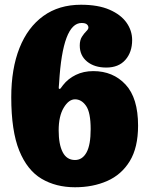

<svg xmlns="http://www.w3.org/2000/svg" viewBox="-20 -780 625 810"><path d="M353 -663.5Q353 -671.5 346.5 -677.2Q340 -683 324 -683Q244.5 -683 229.5 -432Q229 -419 228 -413Q227 -407 229.5 -405.5Q233 -403.5 236.2 -408Q239.5 -412.5 246 -421Q267 -448 299.8 -464Q332.5 -480 373.5 -480Q457 -480 509.8 -423.2Q562.5 -366.5 562.5 -250Q562.5 -157.5 527.5 -100.2Q492.5 -43 432.2 -16.5Q372 10 296.5 10Q216 10 155.5 -25.8Q95 -61.5 61.2 -144.5Q27.5 -227.5 27.5 -370Q27.5 -490 62.2 -577.5Q97 -665 162.8 -712.5Q228.5 -760 321.5 -760Q394 -760 441.8 -739.2Q489.5 -718.5 513.5 -684.8Q537.5 -651 537.5 -611Q537.5 -560 509 -527.5Q480.5 -495 428.5 -495Q378.5 -495 347.5 -520.2Q316.5 -545.5 316.5 -588Q316.5 -611 325.8 -625.2Q335 -639.5 344 -648.2Q353 -657 353 -663.5ZM362.5 -235Q362.5 -305.5 343.2 -333.2Q324 -361 296.5 -361Q270 -361 248.8 -325.5Q227.5 -290 227.5 -230Q227.5 -171 244.5 -138Q261.5 -105 296.5 -105Q327.5 -105 345 -136.8Q362.5 -168.5 362.5 -235Z"/></svg>

Font: Besley* Narrow Fatface
Style: Regular
Weight: 900
Width: 4
Designer: Owen Earl
Foundry: indestructible type*
Version: Version 3.000; ttfautohint (v1.8.3)